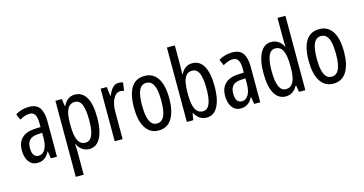

<svg xmlns="http://www.w3.org/2000/svg" viewBox="-96 -1207 3592 1895"><g transform="rotate(-15 1700.0 -260.0)"><path d="M213 -547Q289 -547 321 -499Q353 -451 353 -362V0H291L279 -74H277Q263 -46 245 -27.5Q227 -9 204.5 0.5Q182 10 154 10Q113 10 86 -12.5Q59 -35 46.5 -71.5Q34 -108 34 -150Q34 -230 80 -274Q126 -318 211 -322L272 -325V-360Q272 -422 255 -451Q238 -480 200 -480Q178 -480 153 -472Q128 -464 99 -447L73 -508Q105 -528 140 -537.5Q175 -547 213 -547ZM225 -263Q170 -260 143.5 -232.5Q117 -205 117 -152Q117 -103 134 -79.5Q151 -56 182 -56Q224 -56 248.5 -97.5Q273 -139 273 -212V-266Z M679 -547Q756 -547 796.5 -477.5Q837 -408 837 -269Q837 -181 819 -118.5Q801 -56 767 -23Q733 10 684 10Q658 10 635 0.5Q612 -9 593.5 -27.5Q575 -46 562 -72H558Q560 -51 561 -33Q562 -15 562 0V240H481V-537H547L557 -464H562Q577 -493 595 -511.5Q613 -530 634 -538.5Q655 -547 679 -547ZM661 -477Q628 -477 606 -456.5Q584 -436 573 -393.5Q562 -351 562 -285V-265Q562 -195 573 -149.5Q584 -104 606 -82.5Q628 -61 662 -61Q693 -61 713.5 -83.5Q734 -106 744 -152Q754 -198 754 -268Q754 -372 732.5 -424.5Q711 -477 661 -477Z M1127 -547Q1138 -547 1149.5 -545.5Q1161 -544 1173 -540L1161 -456Q1152 -460 1142 -461.5Q1132 -463 1121 -463Q1100 -463 1082 -449.5Q1064 -436 1051 -411Q1038 -386 1031 -352.5Q1024 -319 1024 -280V0H943V-537H1006L1017 -445H1022Q1034 -476 1049.5 -499Q1065 -522 1084.5 -534.5Q1104 -547 1127 -547Z M1573 -269Q1573 -206 1562 -155Q1551 -104 1529 -67Q1507 -30 1472.5 -10Q1438 10 1391 10Q1346 10 1312.5 -10Q1279 -30 1256.5 -66.5Q1234 -103 1223 -154.5Q1212 -206 1212 -269Q1212 -358 1231.5 -420Q1251 -482 1291 -514.5Q1331 -547 1393 -547Q1450 -547 1490.5 -515.5Q1531 -484 1552 -422.5Q1573 -361 1573 -269ZM1295 -269Q1295 -201 1305.5 -154.5Q1316 -108 1337.5 -84.5Q1359 -61 1393 -61Q1427 -61 1448.5 -84Q1470 -107 1480.5 -153.5Q1491 -200 1491 -269Q1491 -338 1480.5 -384Q1470 -430 1448.5 -453Q1427 -476 1393 -476Q1341 -476 1318 -424.5Q1295 -373 1295 -269Z M1761 -543Q1761 -527 1760 -508Q1759 -489 1758 -466H1762Q1784 -507 1813 -526.5Q1842 -546 1879 -546Q1956 -546 1996 -475.5Q2036 -405 2036 -269Q2036 -180 2018 -117.5Q2000 -55 1966 -22.5Q1932 10 1882 10Q1844 10 1814.5 -9Q1785 -28 1762 -68H1757L1746 0H1680V-760H1761ZM1861 -475Q1821 -475 1799 -449Q1777 -423 1769 -378Q1761 -333 1761 -276V-257Q1761 -157 1786 -108.5Q1811 -60 1862 -60Q1908 -60 1930.5 -111Q1953 -162 1953 -270Q1953 -372 1931 -423.5Q1909 -475 1861 -475Z M2290 -547Q2366 -547 2398 -499Q2430 -451 2430 -362V0H2368L2356 -74H2354Q2340 -46 2322 -27.5Q2304 -9 2281.5 0.5Q2259 10 2231 10Q2190 10 2163 -12.5Q2136 -35 2123.5 -71.5Q2111 -108 2111 -150Q2111 -230 2157 -274Q2203 -318 2288 -322L2349 -325V-360Q2349 -422 2332 -451Q2315 -480 2277 -480Q2255 -480 2230 -472Q2205 -464 2176 -447L2150 -508Q2182 -528 2217 -537.5Q2252 -547 2290 -547ZM2302 -263Q2247 -260 2220.5 -232.5Q2194 -205 2194 -152Q2194 -103 2211 -79.5Q2228 -56 2259 -56Q2301 -56 2325.5 -97.5Q2350 -139 2350 -212V-266Z M2692 10Q2615 10 2575 -61Q2535 -132 2535 -268Q2535 -402 2575 -474.5Q2615 -547 2689 -547Q2714 -547 2736 -538Q2758 -529 2777 -511.5Q2796 -494 2809 -468H2813Q2812 -491 2811 -508.5Q2810 -526 2810 -542V-760H2891V0H2826L2815 -68H2810Q2796 -43 2778.5 -25.5Q2761 -8 2739.5 1Q2718 10 2692 10ZM2711 -59Q2760 -59 2785 -105Q2810 -151 2810 -244V-274Q2810 -378 2786 -426.5Q2762 -475 2709 -475Q2662 -475 2640 -422Q2618 -369 2618 -268Q2618 -165 2640.5 -112Q2663 -59 2711 -59Z M3358 -269Q3358 -206 3347 -155Q3336 -104 3314 -67Q3292 -30 3257.5 -10Q3223 10 3176 10Q3131 10 3097.5 -10Q3064 -30 3041.5 -66.5Q3019 -103 3008 -154.5Q2997 -206 2997 -269Q2997 -358 3016.5 -420Q3036 -482 3076 -514.5Q3116 -547 3178 -547Q3235 -547 3275.5 -515.5Q3316 -484 3337 -422.5Q3358 -361 3358 -269ZM3080 -269Q3080 -201 3090.5 -154.5Q3101 -108 3122.5 -84.5Q3144 -61 3178 -61Q3212 -61 3233.5 -84Q3255 -107 3265.5 -153.5Q3276 -200 3276 -269Q3276 -338 3265.5 -384Q3255 -430 3233.5 -453Q3212 -476 3178 -476Q3126 -476 3103 -424.5Q3080 -373 3080 -269Z"/></g></svg>

Font: Noto Sans ExtraCondensed
Style: Regular
Weight: 400
Width: 2
Designer: Monotype Design Team
Foundry: Monotype Imaging Inc.
Version: Version 2.013